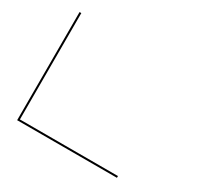

<svg xmlns="http://www.w3.org/2000/svg" viewBox="-143 -857 1083 1038"><g transform="rotate(30 399.0 -337.5)"><path d="M75 0V-675H86V-11H698V0Z"/></g></svg>

Font: Anybody UltraExpanded Thin
Style: Regular
Weight: 100
Width: 9
Designer: Tyler Finck
Foundry: Etcetera Type Company
Version: Version 1.010; ttfautohint (v1.8.3) -l 8 -r 50 -G 200 -x 14 